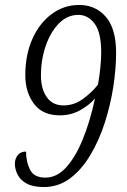

<svg xmlns="http://www.w3.org/2000/svg" viewBox="-20 -744 512 774"><path d="M157 10Q113 10 87.5 -4Q62 -18 51 -40Q40 -62 40 -84Q40 -104 51.5 -118.5Q63 -133 85 -133Q85 -92 101 -60Q117 -28 163 -28Q209 -28 246.5 -69Q284 -110 313.5 -182Q343 -254 363 -347Q342 -322 304.5 -300.5Q267 -279 221 -279Q152 -279 117 -325.5Q82 -372 82 -441Q82 -523 110.5 -587Q139 -651 188.5 -687.5Q238 -724 299 -724Q365 -724 406.5 -676.5Q448 -629 448 -531Q448 -466 436.5 -392.5Q425 -319 402 -248Q379 -177 344 -118.5Q309 -60 262.5 -25Q216 10 157 10ZM236 -319Q279 -319 315.5 -346Q352 -373 375 -403Q381 -436 384.5 -471.5Q388 -507 388 -532Q388 -613 361.5 -648.5Q335 -684 296 -684Q251 -684 217 -649Q183 -614 164 -558Q145 -502 145 -440Q145 -386 168.5 -352.5Q192 -319 236 -319Z"/></svg>

Font: Noto Serif Tamil Condensed Light
Style: Italic
Weight: 300
Width: 3
Italic angle: -12°
Designer: Indian Type Foundry, Tom Grace, and the Monotype Design Team
Foundry: Monotype Imaging Inc.
Version: Version 2.003; ttfautohint (v1.8.4.7-5d5b)